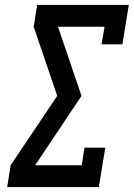

<svg xmlns="http://www.w3.org/2000/svg" viewBox="-20 -755 540 775"><path d="M9 0 23 -88 211 -368 116 -647 130 -735H500L474 -576H390L402 -647H214L309 -368L122 -88H310L321 -159H405L379 0Z"/></svg>

Font: Iosevka Curly Slab SmBdObl
Style: Regular
Weight: 600
Italic angle: -9°
Monospace: yes
Designer: Belleve Invis
Foundry: Belleve Invis
Version: Version 11.0.0; ttfautohint (v1.8.3)